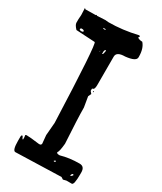

<svg xmlns="http://www.w3.org/2000/svg" viewBox="-243 -982 897 1062"><g transform="rotate(30 206.0 -451.0)"><path d="M59.6 -879.9V-878.9Q83 -879.9 112.3 -881.8L132.8 -879.9Q221.7 -879.9 315.4 -902.3L322.3 -900.4V-898.4L317.4 -888.7Q329.1 -879.9 348.6 -879.9Q374 -851.6 374 -797.9V-794.9Q374 -768.6 307.6 -761.7Q252.9 -761.7 252.9 -729.5V-546.9Q252.9 -517.6 239.3 -517.6L237.3 -515.6V-502L249 -488.3L240.2 -469.7V-467.8L251 -403.3Q251 -338.9 260.7 -177.7Q255.9 -125 247.1 -116.2Q247.1 -107.4 262.7 -107.4H267.6Q321.3 -123 385.7 -123Q418 -123 418 -85V-73.2Q418 -4.9 403.3 -4.9H369.1L349.6 0L335.9 -8.8L45.9 0Q27.3 0 27.3 -61.5V-88.9Q28.3 -98.6 32.2 -98.6H34.2Q37.1 -98.6 43.9 -82H47.9V-97.7L45.9 -109.4L52.7 -112.3Q76.2 -112.3 134.8 -104.5H139.6Q149.4 -104.5 151.4 -114.3L146.5 -167L153.3 -249Q134.8 -747.1 121.1 -747.1L1 -753.9Q-19.5 -775.4 -19.5 -789.1V-811.5L-17.6 -838.9Q-17.6 -852.5 -19.5 -883.8L-13.7 -877.9H-6.8Q12.7 -877.9 52.7 -878.9V-879.9L54.7 -881.8ZM14.6 -770.5V-767.6Q15.6 -761.7 28.3 -761.7Q37.1 -761.7 39.1 -767.6V-768.6Q36.1 -775.4 23.4 -775.4H20.5ZM189.5 -722.7V-710.9H191.4Q196.3 -710.9 199.2 -731.4V-738.3H196.3Q189.5 -735.4 189.5 -722.7ZM374 -41V-39.1H377Q383.8 -43 387.7 -49.8V-50.8L383.8 -54.7H382.8Q374 -49.8 374 -41ZM124 -838.9V-836.9L127.9 -834H136.7L139.6 -836.9V-838.9ZM253.9 -64.5V-63.5L259.8 -61.5L266.6 -66.4L262.7 -70.3H259.8ZM252.9 -508.8 255.9 -505.9 252.9 -502 249 -505.9ZM168.9 -715.8V-713.9L173.8 -719.7H171.9Z"/></g></svg>

Font: Love Ya Like A Sister
Style: Regular
Weight: 400
Designer: Kimberly Geswein
Foundry: Kimberly Geswein
Version: Version 1.002 2007